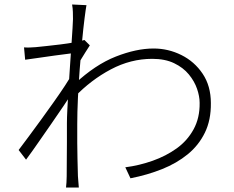

<svg xmlns="http://www.w3.org/2000/svg" viewBox="-20 -804 1040 855"><path d="M538 -59Q600 -67 659.5 -88Q719 -109 766.5 -143Q814 -177 842 -228Q870 -279 869 -346Q869 -375 857.5 -408.5Q846 -442 821 -472.5Q796 -503 755.5 -522.5Q715 -542 658 -542Q562 -542 473.5 -495Q385 -448 313 -373L312 -430Q404 -516 495.5 -552Q587 -588 664 -588Q729 -588 787.5 -559Q846 -530 882.5 -475.5Q919 -421 919 -345Q920 -270 892.5 -213.5Q865 -157 816 -117Q767 -77 702 -51Q637 -25 561 -10ZM313 -569Q305 -567 280 -564Q255 -561 222.5 -556.5Q190 -552 156 -547Q122 -542 92 -538L87 -593Q100 -592 113 -592.5Q126 -593 139 -594Q158 -596 187 -599Q216 -602 248 -606Q280 -610 309.5 -615Q339 -620 356 -626L380 -602Q371 -588 360.5 -571.5Q350 -555 339.5 -537.5Q329 -520 321 -505L307 -399Q289 -371 263.5 -333Q238 -295 209 -253.5Q180 -212 151 -170Q122 -128 96 -93L63 -136Q81 -160 107.5 -195.5Q134 -231 163 -271Q192 -311 220 -350.5Q248 -390 269 -422Q290 -454 300 -471L305 -537ZM305 -719Q305 -733 304.5 -750.5Q304 -768 301 -784L365 -781Q362 -765 356.5 -722Q351 -679 345.5 -620.5Q340 -562 335 -496.5Q330 -431 327 -367Q324 -303 324 -251Q324 -203 324 -167.5Q324 -132 325 -98Q326 -64 327 -20Q328 -7 329 6Q330 19 331 31H274Q275 24 276 8.5Q277 -7 277 -19Q277 -67 277.5 -101.5Q278 -136 278 -171Q278 -206 278 -256Q278 -279 280 -318.5Q282 -358 285 -407Q288 -456 291.5 -506.5Q295 -557 298 -602Q301 -647 303 -678Q305 -709 305 -719Z"/></svg>

Font: Noto Sans JP Thin Light
Style: Regular
Weight: 300
Version: Version 2.004-H2;hotconv 1.0.118;makeotfexe 2.5.65603